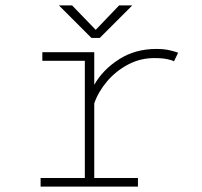

<svg xmlns="http://www.w3.org/2000/svg" viewBox="-20 -694 750 714"><path d="M330.5 -32H493V0H131V-32H295.5V-468H137.5V-500H330.5V-378.5Q362 -434.5 422.2 -473.2Q482.5 -512 561.5 -512Q590 -512 611.2 -507Q632.5 -502 642.5 -498L627 -466Q620.5 -470 602 -474Q583.5 -478 553.5 -478Q501.5 -478 456.2 -454Q411 -430 378.2 -391.5Q345.5 -353 330.5 -309.5ZM472 -674 351 -553H320L199 -674H248L336 -583L423 -674Z"/></svg>

Font: League Mono Thin
Style: Regular
Weight: 100
Width: 6
Designer: Tyler Finck
Foundry: The League of Moveable Type / Tyler Finck
Version: Version 2.300;RELEASE